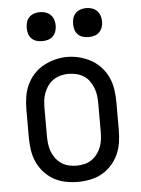

<svg xmlns="http://www.w3.org/2000/svg" viewBox="-53 -775 606 825"><g transform="rotate(-5 250.0 -362.5)"><path d="M250 8Q223 8 196 2.5Q169 -3 146 -16Q123 -29 104.5 -49.5Q86 -70 75 -94.5Q64 -119 60 -146Q56 -173 56 -200V-320Q56 -347 60 -374Q64 -401 75 -425.5Q86 -450 104.5 -470.5Q123 -491 146.5 -504Q170 -517 196.5 -524Q223 -531 250 -531Q277 -531 303.5 -524Q330 -517 353.5 -504Q377 -491 395.5 -470.5Q414 -450 425 -425.5Q436 -401 440 -374Q444 -347 444 -320V-200Q444 -173 440 -146Q436 -119 425 -94.5Q414 -70 395.5 -49.5Q377 -29 354 -16Q331 -3 304 2.5Q277 8 250 8ZM250 -62Q267 -62 284 -66Q301 -70 315 -79.5Q329 -89 339.5 -103Q350 -117 356 -133Q362 -149 364 -166Q366 -183 366 -200V-320Q366 -337 364 -354Q362 -371 355.5 -387.5Q349 -404 339 -418Q329 -432 314.5 -441Q300 -450 283 -454Q266 -458 248 -458Q231 -458 214.5 -453.5Q198 -449 184 -439.5Q170 -430 160 -416Q150 -402 144 -386.5Q138 -371 136 -354Q134 -337 134 -320V-200Q134 -183 136 -166Q138 -149 144 -133Q150 -117 160.5 -103Q171 -89 185 -79.5Q199 -70 216 -66Q233 -62 250 -62ZM350 -608Q337 -608 325 -611.5Q313 -615 304 -624Q295 -633 291.5 -645Q288 -657 288 -670Q288 -683 291.5 -695Q295 -707 304 -716Q313 -725 325 -729Q337 -733 350 -733Q363 -733 375 -729Q387 -725 396 -716Q405 -707 409 -695Q413 -683 413 -670Q413 -657 409 -645Q405 -633 396 -624Q387 -615 375 -611.5Q363 -608 350 -608ZM150 -608Q137 -608 125 -611.5Q113 -615 104 -624Q95 -633 91.5 -645Q88 -657 88 -670Q88 -683 91.5 -695Q95 -707 104 -716Q113 -725 125 -729Q137 -733 150 -733Q163 -733 175 -729Q187 -725 196 -716Q205 -707 209 -695Q213 -683 213 -670Q213 -657 209 -645Q205 -633 196 -624Q187 -615 175 -611.5Q163 -608 150 -608Z"/></g></svg>

Font: Iosevka Julsh Curly
Style: Regular
Weight: 400
Designer: Belleve Invis
Foundry: Belleve Invis
Version: Version 15.0.2; ttfautohint (v1.8.4)